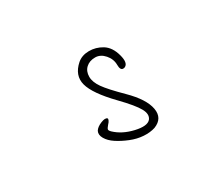

<svg xmlns="http://www.w3.org/2000/svg" viewBox="-94 -857 1188 1018"><g transform="rotate(-30 500.0 -348.5)"><path d="M441 -591Q469 -615 511.5 -615.5Q554 -616 592 -593Q631 -569 646 -512Q660 -460 636 -447Q631 -444 624 -444Q606 -444 606 -477Q606 -513 581 -541.5Q556 -570 524 -570Q489 -570 467.5 -550Q446 -530 446 -496Q446 -464 472 -427Q498 -390 569 -320Q649 -241 660.5 -177Q672 -113 610 -89Q579 -79 540 -81.5Q501 -84 461.5 -100Q422 -116 391.5 -136Q361 -156 346.5 -181Q332 -206 342 -226Q353 -244 381.5 -255.5Q410 -267 420 -257Q423 -254 419 -245Q415 -236 406 -227Q393 -212 392 -205.5Q391 -199 402 -188Q445 -147 514.5 -131Q584 -115 606 -141Q625 -165 604 -203.5Q583 -242 513 -314Q417 -413 400 -476.5Q383 -540 441 -591Z"/></g></svg>

Font: sitelen Majeka pi alasa wan taso
Style: Regular
Weight: 400
Designer: jan Majeka
Version: Version 1.0